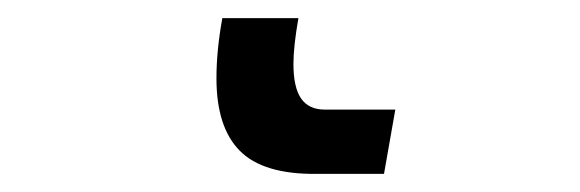

<svg xmlns="http://www.w3.org/2000/svg" viewBox="-20 -20 640 212"><path d="M219 66.5Q219 35.5 225.5 0H309.5Q304 31.5 304 50.5Q304 76.5 312.5 88.8Q321 101 338.5 101H416.5L404 172H329Q270.5 172.5 244.8 146.5Q219 120.5 219 66.5Z"/></svg>

Font: JuliaMono
Style: Italic
Weight: 400
Italic angle: -9°
Monospace: yes
Designer: cormullion
Foundry: corm
Version: Version 0.057; ttfautohint (v1.8.4)